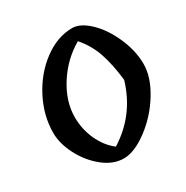

<svg xmlns="http://www.w3.org/2000/svg" viewBox="-170 -894 1006 1037"><g transform="rotate(-30 333.0 -375.0)"><path d="M190 -325Q190 -251 220 -184.5Q250 -118 303 -77Q466 -179 522 -367Q511 -467 486.5 -540Q462 -613 410 -673Q313 -617 251.5 -520Q190 -423 190 -325ZM47 -310Q47 -417 100 -519.5Q153 -622 239.5 -686Q326 -750 418 -750Q468 -750 523.5 -697.5Q579 -645 617 -560Q655 -475 656 -392.5Q657 -310 600.5 -217.5Q544 -125 460 -62.5Q376 0 310 0Q244 0 183 -49Q122 -98 84.5 -170.5Q47 -243 47 -310Z"/></g></svg>

Font: Tillana SemiBold
Style: Regular
Weight: 600
Designer: Lipi Raval (Devanagari, Latin), Jonny Pinhorn (Latin)
Foundry: Indian Type Foundry
Version: Version 2.003;PS 1.0;hotconv 1.0.79;makeotf.lib2.5.61930; tt